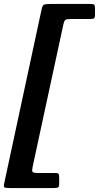

<svg xmlns="http://www.w3.org/2000/svg" viewBox="-71 -800 500 970"><path d="M182 -780H387Q401.5 -780 405.2 -775.8Q409 -771.5 409 -756V-725Q409 -710.5 403.8 -707.2Q398.5 -704 384.5 -704H284.5Q264.5 -704 258.8 -699Q253 -694 249.5 -678L94.5 39.5Q90 60.5 92.5 67.2Q95 74 123 74H206.5Q221 74 224.5 78Q228 82 228 97V128.5Q228 144 222 147Q216 150 201 150H-23.5Q-45 150 -49.2 146.2Q-53.5 142.5 -49.5 125L139 -752Q143 -771.5 150.2 -775.8Q157.5 -780 182 -780Z"/></svg>

Font: Besley* Narrow Semi
Style: Italic
Weight: 600
Width: 4
Italic angle: -13°
Designer: Owen Earl
Foundry: indestructible type*
Version: Version 3.000; ttfautohint (v1.8.3)